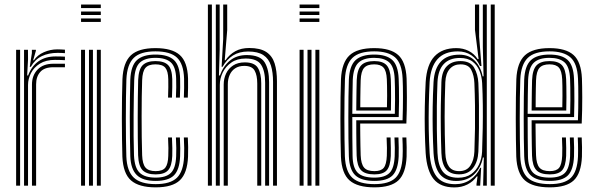

<svg xmlns="http://www.w3.org/2000/svg" viewBox="-20 -820 2628 848"><path d="M86.2 0V-600H103.5L103.8 -558L100 -486.8H104.2Q120 -528.5 150.5 -549.6Q181 -570.8 225.8 -570.8Q237 -570.8 248.8 -570.5Q260.5 -570.2 266.8 -569.8V-554.2Q259.8 -554.8 247.1 -555.1Q234.5 -555.5 222.8 -555.5Q182.8 -555.5 156.2 -539Q129.8 -522.5 116.8 -497.1Q103.8 -471.8 103.8 -445V0ZM51.2 0V-600H68.8V0ZM121.2 0V-446.5Q121.2 -487 146 -512.8Q170.8 -538.5 215.5 -538.5Q228.5 -538.5 241.6 -538.5Q254.8 -538.5 266.8 -538.5V-523Q255 -523 241.4 -523Q227.8 -523 215.5 -523Q176 -523 157.8 -502.2Q139.5 -481.5 139.5 -447.8V0ZM111.5 -525 120.8 -585.5V-600H138.5V-595.8L126.5 -553.8H129.8Q145.2 -577 173.9 -589.5Q202.5 -602 233 -602Q240.2 -602 248.9 -601.6Q257.5 -601.2 266.8 -600.5V-585.2Q258.8 -586 250.6 -586.2Q242.5 -586.5 234.2 -586.5Q194.8 -586.5 164.8 -572.1Q134.8 -557.8 116.2 -525Z M338 -784.5V-800H425.2V-784.5ZM338 -723V-738.5H425.2V-723ZM338 -753.8V-769.2H425.2V-753.8ZM407.8 0V-600H425.2V0ZM338 0V-600H355.5V0ZM373 0V-600H390.5V0Z M667.5 7.5Q593.8 7.5 558.8 -23Q523.8 -53.5 520.5 -127.8Q519.5 -160.2 518.9 -204.4Q518.2 -248.5 518.2 -296.8Q518.2 -345 518.9 -390.4Q519.5 -435.8 520.8 -470.5Q524.2 -544.2 558.2 -575.9Q592.2 -607.5 666.5 -607.5Q739.8 -607.5 774 -577.1Q808.2 -546.8 810.5 -473.8Q810.8 -456 810.6 -432.9Q810.5 -409.8 809.5 -388.8H792Q793 -408.5 793.2 -431.1Q793.5 -453.8 793 -473Q791 -537.5 761.8 -565.4Q732.5 -593.2 666.5 -593.2Q600.2 -593.2 570.8 -564.4Q541.2 -535.5 538.2 -469.5Q537 -433.8 536.4 -388.8Q535.8 -343.8 535.8 -296.1Q535.8 -248.5 536.4 -205.1Q537 -161.8 538 -129.2Q540.5 -64 571 -35.4Q601.5 -6.8 667.5 -6.8Q732.5 -6.8 761.4 -34.9Q790.2 -63 793 -128.5Q793.8 -147 793.6 -166.2Q793.5 -185.5 792 -212.8H809.5Q810.8 -190.2 811 -170.6Q811.2 -151 810.5 -128Q807.5 -55.5 774.6 -24Q741.8 7.5 667.5 7.5ZM667.5 -21Q610.2 -21 583.9 -47.1Q557.5 -73.2 555.5 -130Q554.5 -164 553.9 -208.6Q553.2 -253.2 553.2 -301Q553.2 -348.8 553.9 -392.6Q554.5 -436.5 555.5 -468.5Q558.2 -530.2 584.9 -554.6Q611.5 -579 666.5 -579Q722.5 -579 748.2 -554.9Q774 -530.8 775.5 -472.5Q776 -455.5 775.8 -433.9Q775.5 -412.2 774.5 -388.8H757Q758.2 -413.2 758.4 -434.9Q758.5 -456.5 758 -472Q756.8 -524.2 734.6 -544.4Q712.5 -564.5 666.5 -564.5Q621 -564.5 598.1 -543.9Q575.2 -523.2 572.8 -467.2Q572 -442.8 571.2 -401.9Q570.5 -361 570.1 -313.1Q569.8 -265.2 570.1 -218.2Q570.5 -171.2 571.8 -133.8Q574.2 -78.5 596.9 -57Q619.5 -35.5 667.5 -35.5Q713.2 -35.5 734.5 -56.1Q755.8 -76.8 758 -129.2Q758.8 -146.5 758.6 -165.4Q758.5 -184.2 757 -212.8H774.5Q776 -182.8 776.1 -164.8Q776.2 -146.8 775.5 -129Q773 -70.5 748.5 -45.8Q724 -21 667.5 -21ZM667.5 -49.8Q628 -49.8 609.9 -68.2Q591.8 -86.8 590 -134.2Q589 -167 588.6 -209.9Q588.2 -252.8 588.2 -299.1Q588.2 -345.5 588.8 -389Q589.2 -432.5 590.2 -466.2Q592.2 -514.8 610.6 -532.5Q629 -550.2 666.5 -550.2Q705.5 -550.2 722.6 -532.4Q739.8 -514.5 740.8 -470.5Q741 -455.5 740.9 -435.4Q740.8 -415.2 739.5 -388.8H722.2Q723.2 -414.8 723.4 -435.1Q723.5 -455.5 723.2 -470Q722.5 -505.8 710.1 -520.8Q697.8 -535.8 666.5 -535.8Q636 -535.8 622.6 -520.5Q609.2 -505.2 607.8 -465.5Q606.8 -434.8 606.1 -393.1Q605.5 -351.5 605.5 -305.6Q605.5 -259.8 606 -215.2Q606.5 -170.8 607.8 -134.2Q609.2 -95.8 622.5 -80Q635.8 -64.2 667.5 -64.2Q698.2 -64.2 710.2 -79.6Q722.2 -95 723.2 -131.5Q723.8 -149.2 723.8 -166.2Q723.8 -183.2 722.2 -212.8H739.5Q741 -185.5 741.1 -165.9Q741.2 -146.2 740.8 -131.2Q739 -86.5 722.5 -68.1Q706 -49.8 667.5 -49.8Z M1186 0V-458Q1186 -500.5 1176.6 -530.6Q1167.2 -560.8 1143.2 -576.6Q1119.2 -592.5 1075.8 -592.5Q1036.8 -592.5 1009.1 -575.1Q981.5 -557.8 963 -525H958.8L965.8 -648.8V-800H983.5V-687L972.5 -553.8H975.8Q993.8 -579.8 1019.5 -593.9Q1045.2 -608 1080.8 -608Q1129.2 -608 1155.9 -590.5Q1182.5 -573 1192.9 -540.2Q1203.2 -507.5 1203.2 -461V0ZM898.2 0V-800H915.8V0ZM968 0V-446.5Q968 -473 978.5 -495.2Q989 -517.5 1009.8 -531Q1030.5 -544.5 1061.2 -544.5Q1104.2 -544.5 1119 -520.1Q1133.8 -495.8 1133.8 -451.8V0H1116.2V-450.8Q1116.2 -487.5 1104.6 -508.2Q1093 -529 1058.8 -529Q1034.8 -529 1018.6 -518.2Q1002.5 -507.5 994.4 -489.1Q986.2 -470.8 986.2 -447.8V0ZM933.2 0V-800H950.2V-599.8L947 -486.8H951.2Q966.8 -529.5 996.8 -553.4Q1026.8 -577.2 1071 -576.8Q1129.5 -576.5 1149 -544.6Q1168.5 -512.8 1168.5 -457V0H1151V-455Q1151 -506.2 1133.2 -533.9Q1115.5 -561.5 1065 -561.5Q1027.2 -561.5 1001.9 -543.9Q976.5 -526.2 963.6 -499.5Q950.8 -472.8 950.8 -445V0Z M1303.2 -784.5V-800H1390.5V-784.5ZM1303.2 -723V-738.5H1390.5V-723ZM1303.2 -753.8V-769.2H1390.5V-753.8ZM1373 0V-600H1390.5V0ZM1303.2 0V-600H1320.8V0ZM1338.2 0V-600H1355.8V0Z M1633.8 7.5Q1559 7.5 1524 -23.1Q1489 -53.8 1485.8 -127.8Q1484.8 -160.2 1484.1 -204.4Q1483.5 -248.5 1483.5 -296.8Q1483.5 -345 1484.1 -390.4Q1484.8 -435.8 1486 -470.5Q1489.5 -544 1523.9 -575.8Q1558.2 -607.5 1632.8 -607.5Q1704.5 -607.5 1738.5 -577.2Q1772.5 -547 1775.8 -473.2Q1776.2 -458.2 1776.6 -436.8Q1777 -415.2 1777.1 -389.2Q1777.2 -363.2 1776.6 -334.1Q1776 -305 1774.8 -274.5H1570.8Q1571 -248.8 1571.2 -223.9Q1571.5 -199 1571.9 -176.4Q1572.2 -153.8 1573 -134Q1574.5 -96 1587.8 -80.1Q1601 -64.2 1633.8 -64.2Q1663 -64.2 1674.9 -78.9Q1686.8 -93.5 1688.5 -132Q1689.2 -146 1689 -166.9Q1688.8 -187.8 1687.5 -212.8H1705Q1706 -187 1706.2 -166.5Q1706.5 -146 1706 -131.2Q1704 -85.5 1687.9 -67.6Q1671.8 -49.8 1633.8 -49.8Q1592.2 -49.8 1574.6 -68.4Q1557 -87 1555.2 -132.2Q1554.8 -151.8 1554.2 -178.4Q1553.8 -205 1553.6 -234Q1553.5 -263 1553.5 -288.8H1758Q1759 -316.2 1759.4 -342.9Q1759.8 -369.5 1759.8 -393.6Q1759.8 -417.8 1759.4 -437.9Q1759 -458 1758.2 -472.8Q1755.2 -540.2 1724.8 -566.8Q1694.2 -593.2 1632.8 -593.2Q1566 -593.2 1536.2 -564.1Q1506.5 -535 1503.5 -469.5Q1502.2 -434 1501.6 -388.9Q1501 -343.8 1501 -296.2Q1501 -248.8 1501.6 -205.1Q1502.2 -161.5 1503.2 -129.2Q1506 -62.5 1536.4 -34.6Q1566.8 -6.8 1633.8 -6.8Q1698.5 -6.8 1726.9 -34.5Q1755.2 -62.2 1758.2 -128.8Q1758.8 -139.8 1758.8 -153.5Q1758.8 -167.2 1758.4 -182.5Q1758 -197.8 1757.2 -212.8H1774.8Q1775.8 -192.2 1776.1 -169.4Q1776.5 -146.5 1775.8 -128Q1772.5 -54.8 1739.9 -23.6Q1707.2 7.5 1633.8 7.5ZM1633.8 -21Q1575.8 -21 1549.5 -45.6Q1523.2 -70.2 1520.8 -130Q1519.5 -164 1519 -208.6Q1518.5 -253.2 1518.5 -300.9Q1518.5 -348.5 1519.1 -392.4Q1519.8 -436.2 1520.8 -468.2Q1523.5 -529 1550 -554Q1576.5 -579 1632.8 -579Q1686 -579 1712.1 -555.6Q1738.2 -532.2 1740.8 -472.2Q1741.5 -456.2 1742 -430.5Q1742.5 -404.8 1742.4 -372.2Q1742.2 -339.8 1741 -303H1536Q1536 -253 1536.2 -214.1Q1536.5 -175.2 1537.2 -131.2Q1538 -79.5 1559.6 -57.5Q1581.2 -35.5 1633.8 -35.5Q1679.2 -35.5 1700 -55.9Q1720.8 -76.2 1723.2 -129.8Q1724 -146 1723.8 -167.2Q1723.5 -188.5 1722.2 -212.8H1739.8Q1740.8 -190 1741.1 -168.4Q1741.5 -146.8 1740.8 -129.2Q1738 -69.8 1713.9 -45.4Q1689.8 -21 1633.8 -21ZM1536 -317.5H1723.8Q1724.8 -349.5 1724.8 -379.1Q1724.8 -408.8 1724.4 -432.8Q1724 -456.8 1723.2 -471.8Q1721 -524.8 1698.9 -544.6Q1676.8 -564.5 1632.8 -564.5Q1585.5 -564.5 1563 -542.9Q1540.5 -521.2 1538 -467.2Q1537.2 -443.8 1536.8 -402.1Q1536.2 -360.5 1536 -317.5ZM1553.5 -331.8Q1553.8 -351.8 1553.9 -374.6Q1554 -397.5 1554.5 -421Q1555 -444.5 1555.5 -466.2Q1557.5 -512.8 1575.4 -531.5Q1593.2 -550.2 1632.8 -550.2Q1670.8 -550.2 1687.4 -532.1Q1704 -514 1706 -470.2Q1706.5 -458.5 1706.9 -437.8Q1707.2 -417 1707.2 -389.8Q1707.2 -362.5 1706.5 -331.8ZM1571.2 -346.2H1689Q1689.8 -372.8 1689.8 -397.2Q1689.8 -421.8 1689.4 -440.8Q1689 -459.8 1688.5 -469.8Q1686.8 -506.8 1674 -521.2Q1661.2 -535.8 1632.8 -535.8Q1601.8 -535.8 1588.1 -520.2Q1574.5 -504.8 1573 -465.5Q1572.5 -448.2 1572.1 -429.4Q1571.8 -410.5 1571.5 -389.9Q1571.2 -369.2 1571.2 -346.2Z M2165 0H2147.5V-800H2165ZM2130 0H2113.8L2116.8 -124.2L2112.8 -124.5Q2104.2 -78.5 2073.8 -49.6Q2043.2 -20.8 1995 -20.8Q1947.2 -20.8 1923.1 -50.2Q1899 -79.8 1894.8 -144Q1892.2 -193.2 1891.2 -243.9Q1890.2 -294.5 1891 -347.5Q1891.8 -400.5 1894.8 -457.2Q1898.2 -516.5 1926.6 -547.5Q1955 -578.5 2008.5 -578.5Q2052.2 -578.5 2078.2 -550.8Q2104.2 -523 2111.5 -483H2115.8L2112.5 -612V-800H2130ZM2003.2 -35Q2038.2 -35 2061.1 -51.2Q2084 -67.5 2095.9 -93.6Q2107.8 -119.8 2109.2 -149.8Q2111.2 -203.2 2112.1 -254.9Q2113 -306.5 2112.4 -356.2Q2111.8 -406 2109.5 -452.8Q2108 -481.5 2097.9 -506.9Q2087.8 -532.2 2066.9 -548.1Q2046 -564 2011.2 -564Q1965.2 -564 1940 -537.2Q1914.8 -510.5 1912.2 -457.2Q1910 -401.2 1909.4 -351.1Q1908.8 -301 1909.4 -250.8Q1910 -200.5 1912.2 -144.2Q1914.5 -89.5 1935.6 -62.2Q1956.8 -35 2003.2 -35ZM2007.5 -50Q1968.5 -50 1949.9 -73.2Q1931.2 -96.5 1929.5 -144.2Q1927.5 -198.5 1926.9 -250.8Q1926.2 -303 1927 -354.4Q1927.8 -405.8 1929.5 -457Q1931.2 -504.8 1953.5 -527.5Q1975.8 -550.2 2013.8 -550.2Q2057.5 -550.2 2074.2 -520.9Q2091 -491.5 2092.8 -453.2Q2094.8 -404.5 2095.4 -354.8Q2096 -305 2095.4 -253.9Q2094.8 -202.8 2092.8 -150Q2090.8 -106 2069.4 -78Q2048 -50 2007.5 -50ZM2007.8 -64.2Q2041.8 -64.2 2057.6 -88.8Q2073.5 -113.2 2075.2 -150Q2077.2 -200.5 2077.9 -252Q2078.5 -303.5 2077.9 -354.2Q2077.2 -405 2075.2 -453.2Q2073.8 -486.8 2061.4 -511.2Q2049 -535.8 2014 -535.8Q1984.2 -535.8 1966.4 -515.6Q1948.5 -495.5 1946.8 -457.2Q1943.8 -378.8 1943.8 -303.6Q1943.8 -228.5 1946.8 -144.2Q1948.5 -104.2 1962.9 -84.2Q1977.2 -64.2 2007.8 -64.2ZM1986.8 7.8Q1925.5 7.8 1895.4 -29Q1865.2 -65.8 1860 -144Q1857.2 -193.8 1856.2 -244.8Q1855.2 -295.8 1856.2 -348.8Q1857.2 -401.8 1860 -457.5Q1864.8 -534.8 1899 -571.1Q1933.2 -607.5 1995.5 -607.5Q2025.2 -607.5 2049.8 -595.2Q2074.2 -583 2089.5 -559.2H2093.8L2077.8 -687.8V-800H2096.2V-657.8L2106.5 -528.5H2100Q2086.5 -559.2 2061.5 -576.1Q2036.5 -593 2001.8 -593Q1943 -593 1912.2 -558.6Q1881.5 -524.2 1877.5 -457.8Q1874.8 -404.2 1873.8 -352.6Q1872.8 -301 1873.6 -249.4Q1874.5 -197.8 1877.5 -144.5Q1881.8 -75.2 1907.9 -40.9Q1934 -6.5 1990.5 -6.5Q2029 -6.5 2057.9 -26.6Q2086.8 -46.8 2101 -78.8H2105L2100.8 0H2084.5V-7.2L2089.2 -41H2085.8Q2069.8 -18 2044.1 -5.1Q2018.5 7.8 1986.8 7.8Z M2408.2 7.5Q2333.5 7.5 2298.5 -23.1Q2263.5 -53.8 2260.2 -127.8Q2259.2 -160.2 2258.6 -204.4Q2258 -248.5 2258 -296.8Q2258 -345 2258.6 -390.4Q2259.2 -435.8 2260.5 -470.5Q2264 -544 2298.4 -575.8Q2332.8 -607.5 2407.2 -607.5Q2479 -607.5 2513 -577.2Q2547 -547 2550.2 -473.2Q2550.8 -458.2 2551.1 -436.8Q2551.5 -415.2 2551.6 -389.2Q2551.8 -363.2 2551.1 -334.1Q2550.5 -305 2549.2 -274.5H2345.2Q2345.5 -248.8 2345.8 -223.9Q2346 -199 2346.4 -176.4Q2346.8 -153.8 2347.5 -134Q2349 -96 2362.2 -80.1Q2375.5 -64.2 2408.2 -64.2Q2437.5 -64.2 2449.4 -78.9Q2461.2 -93.5 2463 -132Q2463.8 -146 2463.5 -166.9Q2463.2 -187.8 2462 -212.8H2479.5Q2480.5 -187 2480.8 -166.5Q2481 -146 2480.5 -131.2Q2478.5 -85.5 2462.4 -67.6Q2446.2 -49.8 2408.2 -49.8Q2366.8 -49.8 2349.1 -68.4Q2331.5 -87 2329.8 -132.2Q2329.2 -151.8 2328.8 -178.4Q2328.2 -205 2328.1 -234Q2328 -263 2328 -288.8H2532.5Q2533.5 -316.2 2533.9 -342.9Q2534.2 -369.5 2534.2 -393.6Q2534.2 -417.8 2533.9 -437.9Q2533.5 -458 2532.8 -472.8Q2529.8 -540.2 2499.2 -566.8Q2468.8 -593.2 2407.2 -593.2Q2340.5 -593.2 2310.8 -564.1Q2281 -535 2278 -469.5Q2276.8 -434 2276.1 -388.9Q2275.5 -343.8 2275.5 -296.2Q2275.5 -248.8 2276.1 -205.1Q2276.8 -161.5 2277.8 -129.2Q2280.5 -62.5 2310.9 -34.6Q2341.2 -6.8 2408.2 -6.8Q2473 -6.8 2501.4 -34.5Q2529.8 -62.2 2532.8 -128.8Q2533.2 -139.8 2533.2 -153.5Q2533.2 -167.2 2532.9 -182.5Q2532.5 -197.8 2531.8 -212.8H2549.2Q2550.2 -192.2 2550.6 -169.4Q2551 -146.5 2550.2 -128Q2547 -54.8 2514.4 -23.6Q2481.8 7.5 2408.2 7.5ZM2408.2 -21Q2350.2 -21 2324 -45.6Q2297.8 -70.2 2295.2 -130Q2294 -164 2293.5 -208.6Q2293 -253.2 2293 -300.9Q2293 -348.5 2293.6 -392.4Q2294.2 -436.2 2295.2 -468.2Q2298 -529 2324.5 -554Q2351 -579 2407.2 -579Q2460.5 -579 2486.6 -555.6Q2512.8 -532.2 2515.2 -472.2Q2516 -456.2 2516.5 -430.5Q2517 -404.8 2516.9 -372.2Q2516.8 -339.8 2515.5 -303H2310.5Q2310.5 -253 2310.8 -214.1Q2311 -175.2 2311.8 -131.2Q2312.5 -79.5 2334.1 -57.5Q2355.8 -35.5 2408.2 -35.5Q2453.8 -35.5 2474.5 -55.9Q2495.2 -76.2 2497.8 -129.8Q2498.5 -146 2498.2 -167.2Q2498 -188.5 2496.8 -212.8H2514.2Q2515.2 -190 2515.6 -168.4Q2516 -146.8 2515.2 -129.2Q2512.5 -69.8 2488.4 -45.4Q2464.2 -21 2408.2 -21ZM2310.5 -317.5H2498.2Q2499.2 -349.5 2499.2 -379.1Q2499.2 -408.8 2498.9 -432.8Q2498.5 -456.8 2497.8 -471.8Q2495.5 -524.8 2473.4 -544.6Q2451.2 -564.5 2407.2 -564.5Q2360 -564.5 2337.5 -542.9Q2315 -521.2 2312.5 -467.2Q2311.8 -443.8 2311.2 -402.1Q2310.8 -360.5 2310.5 -317.5ZM2328 -331.8Q2328.2 -351.8 2328.4 -374.6Q2328.5 -397.5 2329 -421Q2329.5 -444.5 2330 -466.2Q2332 -512.8 2349.9 -531.5Q2367.8 -550.2 2407.2 -550.2Q2445.2 -550.2 2461.9 -532.1Q2478.5 -514 2480.5 -470.2Q2481 -458.5 2481.4 -437.8Q2481.8 -417 2481.8 -389.8Q2481.8 -362.5 2481 -331.8ZM2345.8 -346.2H2463.5Q2464.2 -372.8 2464.2 -397.2Q2464.2 -421.8 2463.9 -440.8Q2463.5 -459.8 2463 -469.8Q2461.2 -506.8 2448.5 -521.2Q2435.8 -535.8 2407.2 -535.8Q2376.2 -535.8 2362.6 -520.2Q2349 -504.8 2347.5 -465.5Q2347 -448.2 2346.6 -429.4Q2346.2 -410.5 2346 -389.9Q2345.8 -369.2 2345.8 -346.2Z"/></svg>

Font: Big Shoulders Inline Display Thin SemiBold
Style: Regular
Weight: 600
Version: Version 2.002